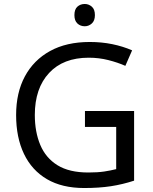

<svg xmlns="http://www.w3.org/2000/svg" viewBox="-20 -935 768 965"><path d="M407 -377H654V-27Q596 -8 537 1Q478 10 403 10Q292 10 216 -34.5Q140 -79 100.5 -161.5Q61 -244 61 -357Q61 -469 105 -551Q149 -633 231.5 -678.5Q314 -724 431 -724Q491 -724 544.5 -713Q598 -702 644 -682L610 -604Q572 -621 524.5 -633Q477 -645 426 -645Q298 -645 226.5 -568Q155 -491 155 -357Q155 -272 182.5 -206.5Q210 -141 269 -104.5Q328 -68 424 -68Q471 -68 504 -73Q537 -78 564 -85V-297H407ZM406 -915Q426 -915 441.5 -901.5Q457 -888 457 -859Q457 -831 441.5 -817Q426 -803 406 -803Q384 -803 369 -817Q354 -831 354 -859Q354 -888 369 -901.5Q384 -915 406 -915Z"/></svg>

Font: Noto Sans Khojki
Style: Regular
Weight: 400
Designer: Monotype Design Team
Foundry: Monotype Imaging Inc.
Version: Version 2.003; ttfautohint (v1.8.4.7-5d5b)